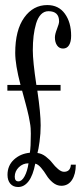

<svg xmlns="http://www.w3.org/2000/svg" viewBox="-20 -731 335 763"><path d="M52.2 12.2Q32.2 12.2 21 -1Q9.8 -14.2 9.8 -36.1Q9.8 -73.2 35.6 -96.9Q61.5 -120.6 98.6 -124Q102.5 -145.5 102.5 -199.7Q102.5 -210.4 101.8 -221.4Q101.1 -232.4 98.4 -246.3Q95.7 -260.3 94.2 -268.8Q92.8 -277.3 88.1 -294.9Q83.5 -312.5 82 -318.4Q80.6 -324.2 74.7 -345.5Q68.8 -366.7 67.9 -370.6H9.3V-393.6H61.5Q40.5 -474.1 40.5 -520.5Q40.5 -611.3 76.2 -661.1Q111.8 -710.9 168 -710.9Q212.9 -710.9 237.8 -676.5Q262.7 -642.1 262.7 -588.9Q262.7 -564.9 254.4 -551.5Q246.1 -538.1 230.5 -538.1Q215.3 -538.1 206.8 -550.5Q198.2 -563 198.2 -582Q198.2 -595.2 206.5 -616Q214.8 -636.7 214.8 -646Q214.8 -686.5 172.4 -686.5Q155.3 -686.5 142.8 -673.6Q130.4 -660.6 123.5 -637.7Q116.7 -614.7 113.5 -588.4Q110.4 -562 110.4 -530.8Q110.4 -487.8 124.5 -393.6H220.7V-370.6H128.4Q141.6 -281.2 141.6 -232.9Q141.6 -200.2 137.2 -168.2Q132.8 -136.2 128.9 -123Q146 -121.1 161.9 -108.9Q177.7 -96.7 188 -83.3Q198.2 -69.8 210.9 -59.1Q223.6 -48.3 234.4 -48.3Q259.8 -48.3 261.7 -76.7H281.2Q281.2 -39.1 266.1 -15.9Q251 7.3 223.6 7.3Q205.6 7.3 189.9 -5.6Q174.3 -18.6 164.8 -34.4Q155.3 -50.3 143.1 -64.5Q130.9 -78.6 120.1 -80.6Q111.3 -34.2 93.8 -11Q76.2 12.2 52.2 12.2ZM53.2 -10.3Q66.9 -10.3 77.9 -30.8Q88.9 -51.3 93.3 -82Q70.8 -82 54.7 -66.2Q38.6 -50.3 38.6 -28.8Q38.6 -10.3 53.2 -10.3Z"/></svg>

Font: Imbue
Style: Regular
Weight: 400
Designer: Tyler Finck
Foundry: Etcetera Type Company
Version: Version 0.910